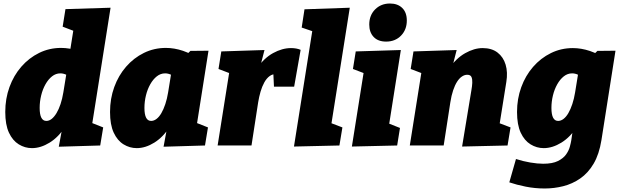

<svg xmlns="http://www.w3.org/2000/svg" viewBox="-20 -829 3536 1094"><path d="M162 15Q122 15 87 -6.5Q52 -28 31 -73Q10 -118 10 -191Q10 -267 34 -333Q58 -399 101.5 -449Q145 -499 203 -527.5Q261 -556 328 -556Q376 -556 425.5 -539.5Q475 -523 522 -487L378 -531L412 -745L481 -622L337 -677L353 -777L610 -785L491 -33L424 -160L568 -103L551 0L315 7L343 -145L401 -253Q390 -168 352 -108Q314 -48 263 -16.5Q212 15 162 15ZM244 -140Q260 -140 274.5 -151.5Q289 -163 302 -184.5Q315 -206 325 -236Q335 -266 341 -303L362 -432L394 -378Q375 -395 358 -403Q341 -411 324 -411Q298 -411 276.5 -394Q255 -377 239 -348.5Q223 -320 214.5 -285Q206 -250 206 -214Q206 -177 215.5 -158.5Q225 -140 244 -140Z M759 15Q719 15 684 -6.5Q649 -28 628 -73Q607 -118 607 -191Q607 -267 631 -333Q655 -399 698.5 -449Q742 -499 800 -527.5Q858 -556 925 -556Q973 -556 1022.5 -539.5Q1072 -523 1119 -487L1032 -507L1065 -539L1168 -540L1088 -33L1021 -160L1165 -103L1148 0L912 7L940 -145L997 -253Q986 -168 948 -108Q910 -48 859.5 -16.5Q809 15 759 15ZM841 -140Q857 -140 872 -151.5Q887 -163 899.5 -184.5Q912 -206 922 -236Q932 -266 938 -303L960 -439L991 -378Q972 -395 955 -403Q938 -411 921 -411Q895 -411 873.5 -394Q852 -377 836 -348.5Q820 -320 811.5 -285Q803 -250 803 -214Q803 -177 812.5 -158.5Q822 -140 841 -140Z M1220 0 1300 -504 1369 -381 1225 -436 1241 -536 1487 -544 1450 -399 1388 -288Q1404 -380 1444 -439Q1484 -498 1536 -526.5Q1588 -555 1638 -555Q1670 -555 1693 -545L1656 -335H1541L1537 -420L1558 -406Q1535 -409 1517 -396Q1499 -383 1486 -359.5Q1473 -336 1464.5 -306.5Q1456 -277 1451 -246L1413 0Z M1655 6 1774 -745 1843 -623 1699 -672 1715 -776 1973 -785 1854 -33 1781 -160 1931 -103 1914 0Z M1985 6 2066 -504 2135 -381 1991 -436 2007 -536 2264 -544 2183 -30 2115 -157 2259 -100 2243 0ZM2180 -592Q2134 -592 2109 -618.5Q2084 -645 2084 -689Q2084 -742 2117.5 -775.5Q2151 -809 2202 -809Q2246 -809 2272 -783.5Q2298 -758 2298 -712Q2298 -660 2265 -626Q2232 -592 2180 -592Z M2613 6 2666 -315Q2670 -337 2671 -357Q2672 -377 2666.5 -390Q2661 -403 2642 -403Q2627 -403 2612 -393Q2597 -383 2584.5 -363.5Q2572 -344 2562 -314.5Q2552 -285 2546 -246L2508 0H2315L2395 -504L2464 -381L2320 -436L2336 -536L2582 -544L2545 -399L2483 -288Q2498 -379 2538.5 -438Q2579 -497 2630.5 -526Q2682 -555 2730 -555Q2782 -555 2815 -529.5Q2848 -504 2861 -460.5Q2874 -417 2865 -362L2823 -99L2739 -160L2889 -103L2872 0Z M3084 245Q3028 245 2975.5 234.5Q2923 224 2882 210L2920 77Q2960 90 3001.5 97Q3043 104 3075 104Q3128 104 3159 88.5Q3190 73 3205.5 51Q3221 29 3227 6.5Q3233 -16 3235 -29L3252 -145L3317 -253Q3306 -168 3268 -108Q3230 -48 3179 -16.5Q3128 15 3078 15Q3038 15 3003 -6.5Q2968 -28 2947 -73Q2926 -118 2926 -191Q2926 -266 2950 -332Q2974 -398 3017.5 -448Q3061 -498 3119 -526.5Q3177 -555 3244 -555Q3292 -555 3341.5 -538.5Q3391 -522 3438 -487L3354 -510L3384 -539L3487 -540L3407 -31Q3394 50 3362.5 103.5Q3331 157 3286 188Q3241 219 3189 232Q3137 245 3084 245ZM3160 -140Q3176 -140 3191 -151.5Q3206 -163 3218.5 -184.5Q3231 -206 3241 -236Q3251 -266 3257 -303L3279 -439L3310 -378Q3291 -395 3274 -403Q3257 -411 3240 -411Q3214 -411 3192.5 -394Q3171 -377 3155 -348.5Q3139 -320 3130.5 -285Q3122 -250 3122 -214Q3122 -177 3131.5 -158.5Q3141 -140 3160 -140Z"/></svg>

Font: Bitter Thin Black
Style: Italic
Weight: 900
Italic angle: -9°
Version: Version 3.020